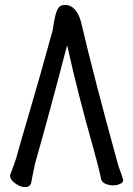

<svg xmlns="http://www.w3.org/2000/svg" viewBox="-20 -737 540 781"><path d="M82 24Q68 24 54 16.5Q40 9 30.5 -1Q21 -11 21 -23Q21 -28 23 -30Q35 -60 46 -94Q66 -167 92 -254Q145 -434 194 -613Q200 -655 206 -677Q212 -699 220 -708Q228 -717 246 -717Q267 -717 284 -699Q301 -681 310 -646Q362 -424 457 -79Q462 -59 469 -41.5Q476 -24 479 -11Q481 -9 481 -5Q481 6 467.5 11.5Q454 17 440 17Q425 17 410 11Q395 5 391.5 -8Q388 -21 385 -37Q383 -49 360 -133Q298 -351 253 -553Q182 -280 123 -73Q115 -38 107 6Q103 24 82 24Z"/></svg>

Font: LXGW WenKai Mono Medium
Style: Regular
Weight: 500
Monospace: yes
Designer: LXGW / Fontworks Inc.
Foundry: LXGW / Fontworks Inc.
Version: Version 1.520; June 14, 2025